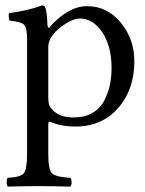

<svg xmlns="http://www.w3.org/2000/svg" viewBox="-20 -472 539 716"><path d="M176 -341Q160 -319 160 -297V-115Q160 -89 164 -79Q168 -69 184 -55Q208 -34 255 -34Q295 -34 324 -50.5Q353 -67 368 -95.5Q383 -124 389.5 -154Q396 -184 396 -218Q396 -300 361.5 -351.5Q327 -403 277 -403Q256 -403 226 -384.5Q196 -366 176 -341ZM481 -244Q481 -138 420.5 -69Q360 0 261 0Q212 0 174 -15Q166 -19 163 -18Q160 -17 160 -8V100Q160 160 173.5 174Q187 188 242 191Q247 196 247 208Q247 219 242 224Q176 222 121 222Q79 222 9 224Q5 220 5 208Q5 195 9 191Q56 189 68.5 174.5Q81 160 81 100V-327Q81 -369 69.5 -380Q58 -391 16 -395Q10 -412 14 -423Q88 -433 137 -452Q145 -452 149 -444Q155 -430 157 -378Q159 -361 168 -374Q236 -449 305 -449Q380 -449 430.5 -387.5Q481 -326 481 -244Z"/></svg>

Font: Triodion Unicode
Style: Normal
Weight: 400
Version: Version 1.1